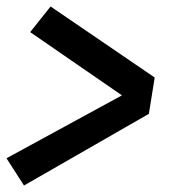

<svg xmlns="http://www.w3.org/2000/svg" viewBox="-27 -635 547 592"><path d="M47 -63 -7 -147 349 -341 66 -536 129 -615 450 -396 432 -284Z"/></svg>

Font: Iosevka SS04
Style: Bold Italic
Weight: 700
Italic angle: -9°
Monospace: yes
Designer: Belleve Invis
Foundry: Belleve Invis
Version: Version 19.0.0; ttfautohint (v1.8.4)